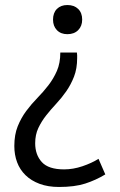

<svg xmlns="http://www.w3.org/2000/svg" viewBox="-20 -532 476 764"><path d="M286 -323Q287 -318 287 -312Q287 -306 287 -301Q287 -259 274.5 -227Q262 -195 243.5 -168.5Q225 -142 203.5 -119Q182 -96 163.5 -72.5Q145 -49 132.5 -22.5Q120 4 120 38Q120 84 146.5 113Q173 142 235 142Q271 142 308 129.5Q345 117 372 100L399 162Q361 185 319 198.5Q277 212 215 212Q171 212 137.5 199.5Q104 187 81.5 165Q59 143 48 113.5Q37 84 37 49Q37 4 50.5 -29.5Q64 -63 84.5 -90.5Q105 -118 128.5 -142Q152 -166 172.5 -192.5Q193 -219 206.5 -250Q220 -281 220 -323ZM191 -454Q191 -481 206.5 -496.5Q222 -512 248 -512Q275 -512 291 -496.5Q307 -481 307 -454Q307 -428 291 -412Q275 -396 248 -396Q222 -396 206.5 -412Q191 -428 191 -454Z"/></svg>

Font: PT Sans
Style: Regular
Weight: 400
Version: Version 2.003W OFL; ttfautohint (v1.6)